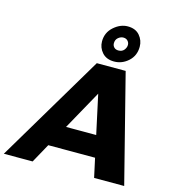

<svg xmlns="http://www.w3.org/2000/svg" viewBox="-195 -1089 1104 1205"><g transform="rotate(15 356.5 -487.0)"><path d="M458.5 -738Q408.5 -738 381 -769Q353.5 -800 353.5 -841Q353.5 -898.5 396 -936Q438.5 -973.5 486.5 -973.5Q537 -973.5 564 -942Q591 -910.5 591 -869Q591 -811 550.8 -774.5Q510.5 -738 458.5 -738ZM467.5 -812Q491 -812 503.8 -827.8Q516.5 -843.5 516.5 -861Q516.5 -876 506 -887.2Q495.5 -898.5 477.5 -898.5Q460 -898.5 444.2 -885.2Q428.5 -872 428.5 -849Q428.5 -833.5 438.8 -822.8Q449 -812 467.5 -812ZM723 0H527.5L500.5 -124H196.5L128 0H-59L357.5 -700H545ZM470.5 -263.5 415.5 -517.5 274.5 -263.5Z"/></g></svg>

Font: Argentum Sans
Style: Bold Italic
Weight: 700
Italic angle: -11°
Designer: Julieta Ulanovsky (font), Cristiano Sobral (main changes and remaster)
Foundry: Julieta Ulanovsky (font), Cristiano Sobral (main changes and remaster)
Version: Version 2.007;June 15, 2022;FontCreator 14.0.0.2814 64-bit; 